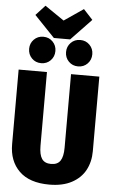

<svg xmlns="http://www.w3.org/2000/svg" viewBox="-70 -1160 725 1223"><g transform="rotate(5 292.5 -548.5)"><path d="M551 -218Q551 -150 522.5 -97Q494 -44 436 -13Q378 18 293 18Q166 18 100.5 -46Q35 -110 35 -218V-695H216V-224Q216 -167 234 -140.5Q252 -114 293 -114Q334 -114 352 -141Q370 -168 370 -224V-695H551ZM416 -1115 475 -1051 345 -915H241L111 -1051L170 -1115L293 -1031ZM258 -833Q258 -797 234 -772.5Q210 -748 174 -748Q138 -748 114 -772.5Q90 -797 90 -833Q90 -868 114 -892.5Q138 -917 174 -917Q210 -917 234 -892.5Q258 -868 258 -833ZM494 -833Q494 -797 470 -772.5Q446 -748 410 -748Q374 -748 350 -772.5Q326 -797 326 -833Q326 -868 350 -892.5Q374 -917 410 -917Q446 -917 470 -892.5Q494 -868 494 -833Z"/></g></svg>

Font: Fira Sans Condensed ExtraBold
Style: Regular
Weight: 800
Width: 3
Designer: Carrois Corporate & Edenspiekermann AG
Foundry: Carrois Corporate GbR & Edenspiekermann AG
Version: Version 4.203